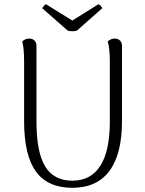

<svg xmlns="http://www.w3.org/2000/svg" viewBox="-20 -883 691 916"><path d="M562 -305Q562 -148 502 -67.5Q442 13 325 13Q208 13 151.5 -64.5Q95 -142 95 -305V-587Q95 -655 86 -685Q100 -699 120 -699Q135 -699 144.5 -689.5Q154 -680 154 -664V-303Q154 -157 195.5 -89Q237 -21 325 -21Q414 -21 459 -92.5Q504 -164 504 -303V-587Q504 -652 494 -685Q508 -699 528 -699Q543 -699 552.5 -689.5Q562 -680 562 -664ZM325 -734Q312 -734 303 -737L181 -844Q184 -849 189.5 -855Q195 -861 199 -863L325 -785L450 -863Q455 -861 460.5 -855Q466 -849 468 -844L347 -737Q338 -734 325 -734Z"/></svg>

Font: Arima Madurai Light
Style: Regular
Weight: 300
Designer: Joana Correia and Natanael Gama
Foundry: NDISCOVER
Version: Version 1.020